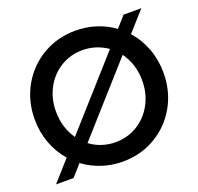

<svg xmlns="http://www.w3.org/2000/svg" viewBox="-127 -867 1047 1013"><g transform="rotate(-20 396.0 -360.5)"><path d="M177.7 -63.5 121.1 0H22.9L124 -113.8Q81.1 -162.6 57.6 -225.8Q34.2 -289.1 34.2 -360.4Q34.2 -462.9 81.8 -546.9Q129.4 -630.9 211.9 -679.2Q294.4 -727.5 395 -727.5Q455.6 -727.5 510.3 -710Q564.9 -692.4 610.4 -659.2L664.1 -719.7H763.7L665.5 -609.4Q709.5 -560.1 733.4 -496.3Q757.3 -432.6 757.3 -359.9Q757.3 -256.8 710 -172.9Q662.6 -88.9 580.1 -40.5Q497.6 7.8 396.5 7.8Q335.4 7.8 279.8 -10.7Q224.1 -29.3 177.7 -63.5ZM637.7 -360.4Q637.7 -406.7 624.5 -447.8Q611.3 -488.8 586.9 -522L253.4 -147.9Q283.2 -125.5 319.3 -113.5Q355.5 -101.6 395 -101.6Q463.4 -101.6 518.8 -135.5Q574.2 -169.4 606 -228.8Q637.7 -288.1 637.7 -360.4ZM202.1 -201.2 534.7 -574.2Q504.4 -595.2 469 -606.7Q433.6 -618.2 395 -618.2Q328.1 -618.2 272.9 -584.7Q217.8 -551.3 185.8 -492.4Q153.8 -433.6 153.8 -360.4Q153.8 -314.9 166.3 -274.7Q178.7 -234.4 202.1 -201.2Z"/></g></svg>

Font: Reddit Sans SemiBold
Style: Regular
Weight: 600
Designer: Stephen Hutchings
Foundry: Reddit
Version: Version 1.013